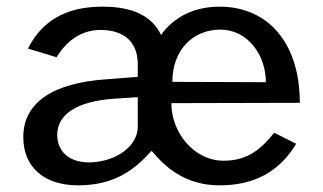

<svg xmlns="http://www.w3.org/2000/svg" viewBox="-20 -547 970 577"><path d="M495 -237 881 -238C881 -422 782 -527 640 -527C566 -527 504 -498 464 -442C437 -498 381 -527 288 -527C175 -527 105 -482 64 -401L150 -375C185 -432 232 -457 282 -457C356 -457 394 -418 394 -354V-316L303 -309C133 -298 50 -235 50 -135C50 -47 110 10 215 10C328 10 387 -41 432 -90C435 -94 436 -94 439 -90C476 -46 536 10 640 10C744 10 820 -31 870 -115L804 -148C768 -104 729 -64 652 -64C564 -64 495 -147 495 -237ZM642 -458C726 -458 779 -380 779 -300L498 -301C498 -399 562 -458 642 -458ZM394 -255V-166C394 -108 330 -62 253 -59C189 -57 152 -91 152 -142C152 -206 216 -242 318 -250Z"/></svg>

Font: United Sans Medium
Style: Regular
Weight: 500
Designer: Pablo Impallari, Rodrigo Fuenzalida (Modified by Dan O. Williams)
Version: Version 1.000;PS 001.000;hotconv 1.0.88;makeotf.lib2.5.64775